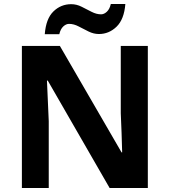

<svg xmlns="http://www.w3.org/2000/svg" viewBox="-20 -945 853 965"><path d="M723 0H531L220 -540H216Q218 -489 220.5 -438Q223 -387 225 -336V0H90V-714H281L591 -179H594Q593 -229 591 -278Q589 -327 587 -376V-714H723ZM205 -773Q211 -851 248.5 -887.5Q286 -924 338 -924Q365 -924 390.5 -911Q416 -898 440.5 -885.5Q465 -873 488 -873Q503 -873 517 -886Q531 -899 537 -925H610Q604 -848 566 -811Q528 -774 477 -774Q451 -774 425.5 -786.5Q400 -799 375.5 -812Q351 -825 327 -825Q312 -825 298 -812Q284 -799 278 -773Z"/></svg>

Font: Noto Sans Medefaidrin
Style: Bold
Weight: 700
Designer: Dalton Maag Ltd
Foundry: Dalton Maag Ltd
Version: Version 1.002; ttfautohint (v1.8.4.7-5d5b)